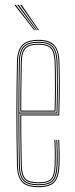

<svg xmlns="http://www.w3.org/2000/svg" viewBox="-20 -770 310 795"><path d="M140.2 5Q88.8 5 70 -17.4Q51.2 -39.8 50.2 -85Q49 -151 48.4 -205.6Q47.8 -260.2 47.9 -309.5Q48 -358.8 48.6 -408.4Q49.2 -458 50.2 -514Q51.2 -559.5 70.5 -582.2Q89.8 -605 140.2 -605Q184.2 -605 204.2 -584Q224.2 -563 226 -515.8Q226.8 -498.5 227.1 -475.2Q227.5 -452 227.6 -423.6Q227.8 -395.2 227.1 -362.1Q226.5 -329 225.2 -292H68Q68 -249.2 68.2 -216.1Q68.5 -183 69.1 -152Q69.8 -121 70.2 -85.2Q71 -45.8 85.4 -30.4Q99.8 -15 140.2 -15Q177 -15 190.8 -28.9Q204.5 -42.8 206.2 -85.8Q207 -103.2 206.9 -131Q206.8 -158.8 205.2 -191H209.2Q210.8 -160 210.9 -131.6Q211 -103.2 210.2 -85.8Q208.5 -40.8 193.2 -25.9Q178 -11 140.2 -11Q98 -11 82.5 -27.4Q67 -43.8 66.2 -85.2Q65.8 -117.8 65.1 -149.5Q64.5 -181.2 64.2 -216.9Q64 -252.5 64 -296H221.5Q222.8 -336 223.2 -369.4Q223.8 -402.8 223.8 -429.9Q223.8 -457 223.2 -478.4Q222.8 -499.8 222 -515.8Q220.2 -565.5 199.2 -583.2Q178.2 -601 140.2 -601Q91.5 -601 73.4 -579.5Q55.2 -558 54.2 -514Q53.2 -458.8 52.6 -407.4Q52 -356 52 -304.9Q52 -253.8 52.5 -199.8Q53 -145.8 54.2 -85Q55.2 -40 73.5 -19.5Q91.8 1 140.2 1Q183 1 201.5 -17.1Q220 -35.2 222.2 -85.2Q222.8 -96.5 222.9 -113.2Q223 -130 222.6 -150.1Q222.2 -170.2 221.2 -191H225.2Q226.5 -162.2 226.9 -133.9Q227.2 -105.5 226.2 -85Q224 -34.8 205 -14.9Q186 5 140.2 5ZM140.2 -3Q93.2 -3 76.2 -22.2Q59.2 -41.5 58.2 -85Q57.2 -144.8 56.6 -198.5Q56 -252.2 56 -303.4Q56 -354.5 56.6 -406.4Q57.2 -458.2 58.2 -514Q59.2 -557.8 76.8 -577.4Q94.2 -597 140.2 -597Q181.2 -597 198.9 -578.1Q216.5 -559.2 218.2 -512.8Q218.8 -499.8 219.2 -469.6Q219.8 -439.5 219.6 -396.1Q219.5 -352.8 217.5 -300H60Q60 -233.5 60.6 -184Q61.2 -134.5 62.2 -85.2Q63 -41.5 80.1 -24.2Q97.2 -7 140.2 -7Q180.5 -7 196.4 -23.2Q212.2 -39.5 214.2 -85.5Q215 -102.8 214.9 -130.9Q214.8 -159 213.2 -191H217.2Q218.5 -165.8 218.9 -136.2Q219.2 -106.8 218.2 -85.5Q216.2 -37.2 199.1 -20.1Q182 -3 140.2 -3ZM60 -304H213.8Q215.5 -350.5 215.8 -392.8Q216 -435 215.5 -466.6Q215 -498.2 214.2 -512.8Q212.5 -558.2 195.8 -575.6Q179 -593 140.2 -593Q96.5 -593 79.8 -574.6Q63 -556.2 62.2 -513.8Q61.2 -465.5 60.6 -417.1Q60 -368.8 60 -304ZM64 -308Q64 -350.5 64.2 -383.1Q64.5 -415.8 65.1 -446.4Q65.8 -477 66.2 -513.8Q67 -555 82.9 -572Q98.8 -589 140.2 -589Q175.2 -589 191.9 -573.5Q208.5 -558 210.2 -513Q210.8 -500 211.2 -470.9Q211.8 -441.8 211.6 -400.1Q211.5 -358.5 209.8 -308ZM68 -312H206Q207.5 -357.8 207.6 -398.5Q207.8 -439.2 207.2 -469.2Q206.8 -499.2 206.2 -513Q204.5 -555.5 189.4 -570.2Q174.2 -585 140.2 -585Q100 -585 85.5 -568.9Q71 -552.8 70.2 -513.8Q69.8 -478.5 69.1 -448.2Q68.5 -418 68.2 -385.9Q68 -353.8 68 -312ZM121.5 -645 39.5 -750H45.5L125.5 -645ZM129.5 -645 51.5 -750H57.5L133.5 -645ZM137.5 -645 63.5 -750H69.5L141.5 -645Z"/></svg>

Font: Big Shoulders Inline Thin
Style: Regular
Weight: 100
Designer: Patric King
Foundry: XO Type Co
Version: Version 2.002